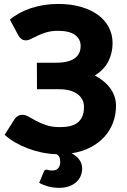

<svg xmlns="http://www.w3.org/2000/svg" viewBox="-20 -756 627 950"><path d="M29 -659Q71.5 -695 133.8 -715.8Q196 -736.5 268.5 -736.5Q330 -736.5 379.8 -722.2Q429.5 -708 464.5 -682.5Q499.5 -657 518.2 -621.2Q537 -585.5 537 -542.5Q537 -493.5 515.8 -451.8Q494.5 -410 449 -382.5Q472 -370.5 491.5 -354.8Q511 -339 524.8 -320.2Q538.5 -301.5 546.2 -279.8Q554 -258 554 -233.5Q554 -189 539.5 -149.8Q525 -110.5 497 -79.5Q469 -48.5 428 -27Q387 -5.5 334.5 2.5Q360 16 373.2 35.2Q386.5 54.5 386.5 77Q386.5 98 378.8 115.5Q371 133 356.2 146Q341.5 159 320.5 166.2Q299.5 173.5 273 173.5Q243.5 173.5 217.5 166.2Q191.5 159 174 148.5L197 93Q200.5 83.5 211 83.5Q213.5 83.5 215.5 84.2Q217.5 85 220.5 85.8Q223.5 86.5 228 87Q232.5 87.5 240 87.5Q260 87.5 269 75Q278 62.5 278 46.5Q278 35.5 275 24.5Q272 13.5 260 7Q223.5 6 187.2 -1.5Q151 -9 117.5 -21.8Q84 -34.5 54.8 -51.5Q25.5 -68.5 3 -89L53 -168Q59 -176.5 68.8 -182.2Q78.5 -188 90 -188Q105.5 -188 122 -178.5Q138.5 -169 159.8 -157.5Q181 -146 209.5 -136.5Q238 -127 277 -127Q305 -127 327 -132.2Q349 -137.5 364.2 -149.5Q379.5 -161.5 387.5 -180.5Q395.5 -199.5 395.5 -227Q395.5 -248.5 386.2 -265Q377 -281.5 360.2 -292.8Q343.5 -304 320.2 -309.5Q297 -315 269 -314.5H163L162.5 -445.5H255Q318 -445.5 348.5 -466.8Q379 -488 379 -528.5Q379 -563 351 -583.2Q323 -603.5 267 -603.5Q234.5 -603.5 210.2 -596.2Q186 -589 167.2 -580Q148.5 -571 134.2 -563.8Q120 -556.5 108 -556.5Q95 -556.5 86.8 -562.5Q78.5 -568.5 71 -580.5Z"/></svg>

Font: Lato 2
Style: Regular
Weight: 900
Designer: Lukasz Dziedzic with Adam Twardoch and Botio Nikoltchev
Foundry: tyPoland Lukasz Dziedzic
Version: Version 2.015; 2015-08-06; http://www.latofonts.com/